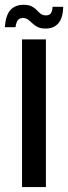

<svg xmlns="http://www.w3.org/2000/svg" viewBox="-36 -760 278 780"><path d="M53.5 0V-600H150.5V0ZM177.5 -732.5H221Q219.5 -686.5 201 -665.2Q182.5 -644 149.5 -644Q129 -644 116.5 -650.5Q104 -657 95.2 -665.5Q86.5 -674 78 -680.5Q69.5 -687 56.5 -687Q44.5 -687 37.2 -678.8Q30 -670.5 27 -649.5H-16.5Q-12.5 -699.5 7 -720Q26.5 -740.5 59 -740.5Q80.5 -740.5 92.8 -734.2Q105 -728 113 -719.2Q121 -710.5 129.2 -704Q137.5 -697.5 150.5 -697.5Q165.5 -697.5 171.2 -707Q177 -716.5 177.5 -732.5Z"/></svg>

Font: Big Shoulders Text Thin SemiBold
Style: Regular
Weight: 600
Version: Version 2.002